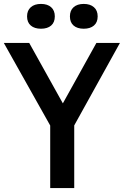

<svg xmlns="http://www.w3.org/2000/svg" viewBox="-44 -959 632 979"><path d="M212 0V-319L-24.5 -740H105L276.5 -432L447.5 -740H567.5L334.5 -319.5V0ZM383 -812.5Q350 -812.5 331.2 -828.8Q312.5 -845 312.5 -875.5Q312.5 -905.5 331.2 -922.2Q350 -939 383 -939Q416 -939 435 -922.2Q454 -905.5 454 -875.5Q454 -845 435 -828.8Q416 -812.5 383 -812.5ZM165 -812.5Q132 -812.5 113 -828.8Q94 -845 94 -875.5Q94 -905.5 113 -922.2Q132 -939 165 -939Q198 -939 216.8 -922.2Q235.5 -905.5 235.5 -875.5Q235.5 -845 216.8 -828.8Q198 -812.5 165 -812.5Z"/></svg>

Font: Encode Sans Cnd SmBold
Style: Regular
Weight: 600
Width: 3
Designer: Multiple Designers
Foundry: Impallari Type
Version: Version 3.002; ttfautohint (v1.8.3) -l 8 -r 50 -G 200 -x 14 